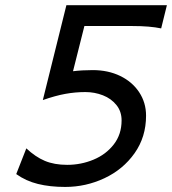

<svg xmlns="http://www.w3.org/2000/svg" viewBox="-20 -719 673 751"><path d="M498 -617.2H310.1L265.6 -440.4Q300.8 -444.8 342.8 -444.8Q402.8 -444.8 450.2 -421.9Q497.6 -398.9 524.4 -358.2Q551.3 -317.4 551.3 -266.6Q551.3 -183.1 506.3 -119.6Q461.4 -56.2 388.7 -22Q315.9 12.2 234.9 12.2Q175.3 12.2 128.2 0.5Q81.1 -11.2 43.5 -38.1L83 -138.7Q118.2 -105.5 155.3 -89.8Q192.4 -74.2 242.7 -74.2Q296.9 -74.2 345.7 -94.5Q394.5 -114.7 425 -154.1Q455.6 -193.4 455.6 -248Q455.6 -283.2 435.3 -308.3Q415 -333.5 382.6 -346.2Q350.1 -358.9 314 -358.9Q274.4 -358.9 235.4 -351.8Q196.3 -344.7 147.5 -327.6L239.7 -698.7H632.8L610.4 -607.9Q566.4 -617.2 498 -617.2Z"/></svg>

Font: Lesson One
Style: Italic
Weight: 400
Italic angle: -14°
Designer: But Ko, Victor Gaultney, Annie Olsen, Julie Remington, Don Collingsworth, Eric Hays, Becca Hirsbrunner
Version: Version 1.100